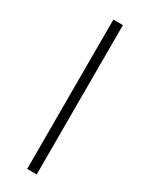

<svg xmlns="http://www.w3.org/2000/svg" viewBox="-143 -529 425 558"><g transform="rotate(30 69.0 -250.5)"><path d="M92 0V-501H60V0Z"/></g></svg>

Font: Advent Pro
Style: ExtraLight
Weight: 250
Designer: Andreas Kalpakidis
Foundry: Andreas Kalpakidis
Version: Version 2.002 2007